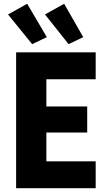

<svg xmlns="http://www.w3.org/2000/svg" viewBox="-20 -997 571 1017"><path d="M65.4 0V-719.7H486.8V-577.1H225.6V-433.1H441.9V-294.9H225.6V-142.6H486.8V0ZM150.4 -763.2 22.5 -920.4 124 -977.1 228 -800.3ZM343.3 -763.2 218.3 -920.4 319.8 -977.1 420.9 -800.3Z"/></svg>

Font: Reddit Sans ExtraBold
Style: Regular
Weight: 800
Designer: Stephen Hutchings
Foundry: Reddit
Version: Version 1.014; ttfautohint (v1.8.4.7-5d5b)